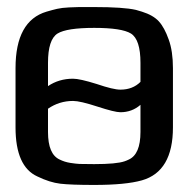

<svg xmlns="http://www.w3.org/2000/svg" viewBox="-20 -514 535 544"><path d="M470 -321V-153Q470 -28 382 -3Q336 10 247 10Q181 10 151 6.5Q121 3 86 -14Q24 -42 24 -153V-321Q24 -455 112 -481Q129 -486 142 -489Q155 -492 175.5 -493Q196 -494 204 -494Q212 -494 247 -494Q330 -494 365 -486Q373 -484 382 -481Q414 -471 430 -453.5Q446 -436 458 -402Q470 -369 470 -321ZM378 -140V-217Q354 -196 321 -196Q305 -196 256 -212Q207 -228 187 -228Q148 -228 116 -206V-140Q116 -77 149 -62Q163 -55 179 -52.5Q195 -50 205 -49.5Q215 -49 247 -49Q310 -49 333 -57Q339 -59 345 -62Q378 -77 378 -140ZM116 -336V-270Q147 -291 187 -291Q206 -291 254 -276Q301 -260 321 -260Q356 -260 378 -282V-336Q378 -402 351 -419Q325 -435 247 -435Q169 -435 143 -419Q116 -402 116 -336Z"/></svg>

Font: Gamestation Display
Style: Regular
Weight: 400
Designer: Jonas Hecksher
Foundry: Jonas Hecksher, Playtypeª, e-types AS
Version: Version 1.003